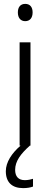

<svg xmlns="http://www.w3.org/2000/svg" viewBox="-20 -750 258 989"><path d="M110 -730C85 -730 72 -713 72 -686C72 -658 86 -641 110 -641C134 -641 148 -658 148 -686C148 -713 135 -730 110 -730ZM58 125C58 80 87 42 134 0H137V-532H81V0H86C41 39 10 85 10 132C10 189 42 219 99 219C120 219 137 216 150 211V171C140 174 125 178 108 178C75 178 58 159 58 125Z"/></svg>

Font: Noto Sans Ethiopic SemiCondensed Light
Style: Regular
Weight: 300
Width: 4
Designer: Monotype Design Team
Foundry: Monotype Imaging Inc.
Version: Version 2.102